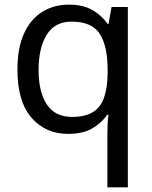

<svg xmlns="http://www.w3.org/2000/svg" viewBox="-20 -566 655 826"><path d="M442 11Q442 -7 443 -31Q444 -55 447 -72H441Q418 -38 377.5 -14Q337 10 273 10Q176 10 115.5 -59.5Q55 -129 55 -267Q55 -359 83 -421Q111 -483 161 -514.5Q211 -546 276 -546Q339 -546 379 -522Q419 -498 443 -463H447L460 -536H530V240H442ZM290 -63Q345 -63 378.5 -83Q412 -103 427 -144.5Q442 -186 443 -248V-266Q443 -368 409 -420.5Q375 -473 288 -473Q216 -473 181 -416.5Q146 -360 146 -265Q146 -170 181.5 -116.5Q217 -63 290 -63Z"/></svg>

Font: odia115
Style: Regular
Weight: 400
Designer: Amélie Bonet and Sol Matas
Foundry: Google LLC
Version: Version 2.003